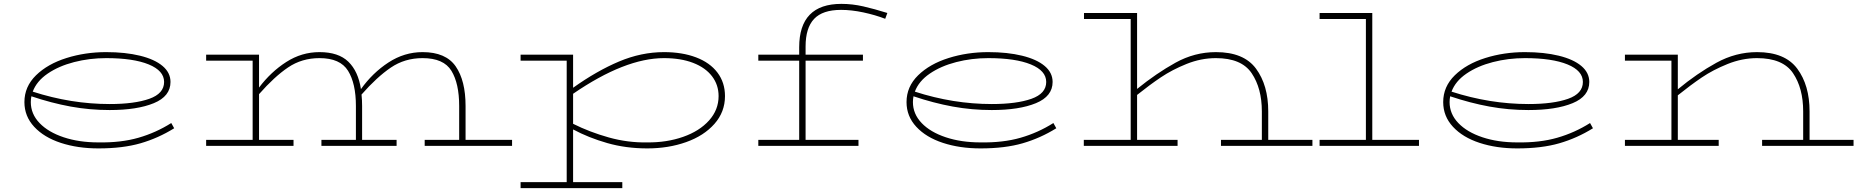

<svg xmlns="http://www.w3.org/2000/svg" viewBox="-20 -753 9604 991"><path d="M879 -91Q797 -40 705.5 -13.5Q614 13 488 13Q381 13 294 -15.5Q207 -44 156.5 -98.5Q106 -153 106 -226Q106 -306 166 -364.5Q226 -423 323 -453.5Q420 -484 528 -484Q627 -484 702.5 -465.5Q778 -447 819 -412.5Q860 -378 860 -330Q860 -256 774 -220.5Q688 -185 546 -185Q443 -185 344.5 -203Q246 -221 142 -256Q139 -241 139 -226Q139 -165 184 -118Q229 -71 308.5 -44.5Q388 -18 488 -18Q604 -16 694.5 -42Q785 -68 864 -118ZM149 -280Q347 -216 546 -216Q674 -216 750.5 -243Q827 -270 827 -330Q827 -388 747.5 -420.5Q668 -453 528 -453Q442 -453 362.5 -432.5Q283 -412 226 -373Q169 -334 149 -280Z M2623 -31V0H2172V-31H2350V-206Q2350 -322 2310 -387.5Q2270 -453 2161 -453Q2069 -453 1997 -404Q1925 -355 1846 -265Q1849 -237 1849 -206V-31H2027V0H1639V-31H1817V-206Q1817 -322 1776.5 -387.5Q1736 -453 1629 -453Q1538 -453 1467 -405Q1396 -357 1317 -267V-31H1495V0H1044V-31H1284V-440H1044V-471H1317V-301Q1378 -382 1457.5 -433Q1537 -484 1629 -484Q1727 -484 1778 -434.5Q1829 -385 1843 -293Q1903 -377 1985 -430.5Q2067 -484 2161 -484Q2281 -484 2332 -410.5Q2383 -337 2383 -206V-31Z M3722 -257Q3722 -175 3667.5 -113.5Q3613 -52 3521.5 -19.5Q3430 13 3321 13Q3211 13 3114.5 -14.5Q3018 -42 2938 -85V187H3192V218H2667V187H2905V-440H2667V-471H2938V-300Q3060 -387 3175 -435.5Q3290 -484 3407 -484Q3501 -484 3572.5 -457Q3644 -430 3683 -378.5Q3722 -327 3722 -257ZM3689 -257Q3689 -315 3655 -359.5Q3621 -404 3557.5 -428.5Q3494 -453 3407 -453Q3206 -453 2938 -269V-114Q3024 -71 3122.5 -43.5Q3221 -16 3321 -18Q3421 -17 3505.5 -46.5Q3590 -76 3639.5 -131Q3689 -186 3689 -257Z M4138 -513V-471H4434V-440H4138V-31H4411V0H3894V-31H4105V-440H3894V-471H4105V-509Q4105 -733 4323 -733Q4379 -733 4436 -720Q4493 -707 4560 -686L4549 -656Q4497 -676 4436 -689Q4375 -702 4321 -702Q4226 -702 4182 -655.5Q4138 -609 4138 -513Z M5432 -91Q5350 -40 5258.5 -13.5Q5167 13 5041 13Q4934 13 4847 -15.5Q4760 -44 4709.5 -98.5Q4659 -153 4659 -226Q4659 -306 4719 -364.5Q4779 -423 4876 -453.5Q4973 -484 5081 -484Q5180 -484 5255.5 -465.5Q5331 -447 5372 -412.5Q5413 -378 5413 -330Q5413 -256 5327 -220.5Q5241 -185 5099 -185Q4996 -185 4897.5 -203Q4799 -221 4695 -256Q4692 -241 4692 -226Q4692 -165 4737 -118Q4782 -71 4861.5 -44.5Q4941 -18 5041 -18Q5157 -16 5247.5 -42Q5338 -68 5417 -118ZM4702 -280Q4900 -216 5099 -216Q5227 -216 5303.5 -243Q5380 -270 5380 -330Q5380 -388 5300.5 -420.5Q5221 -453 5081 -453Q4995 -453 4915.5 -432.5Q4836 -412 4779 -373Q4722 -334 4702 -280Z M6754 -31V0H6282V-31H6493V-178Q6493 -297 6440.5 -375Q6388 -453 6256 -453Q6179 -453 6104.5 -423Q6030 -393 5972 -354Q5914 -315 5849 -263V-31H6058V0H5574V-31H5816V-655H5575V-686H5849V-294Q5949 -375 6047.5 -429.5Q6146 -484 6256 -484Q6400 -484 6463 -398.5Q6526 -313 6526 -178V-31Z M7304 -31V0H6791V-31H7030V-655H6791V-686H7063V-31Z M8202 -91Q8120 -40 8028.5 -13.5Q7937 13 7811 13Q7704 13 7617 -15.5Q7530 -44 7479.5 -98.5Q7429 -153 7429 -226Q7429 -306 7489 -364.5Q7549 -423 7646 -453.5Q7743 -484 7851 -484Q7950 -484 8025.5 -465.5Q8101 -447 8142 -412.5Q8183 -378 8183 -330Q8183 -256 8097 -220.5Q8011 -185 7869 -185Q7766 -185 7667.5 -203Q7569 -221 7465 -256Q7462 -241 7462 -226Q7462 -165 7507 -118Q7552 -71 7631.5 -44.5Q7711 -18 7811 -18Q7927 -16 8017.5 -42Q8108 -68 8187 -118ZM7472 -280Q7670 -216 7869 -216Q7997 -216 8073.5 -243Q8150 -270 8150 -330Q8150 -388 8070.5 -420.5Q7991 -453 7851 -453Q7765 -453 7685.5 -432.5Q7606 -412 7549 -373Q7492 -334 7472 -280Z M9547 -31V0H9075V-31H9287V-178Q9287 -298 9234.5 -375.5Q9182 -453 9049 -453Q8972 -453 8896.5 -422.5Q8821 -392 8763.5 -353Q8706 -314 8640 -261V-31H8851V0H8367V-31H8607V-440H8367V-471H8640V-292Q8739 -374 8839 -429Q8939 -484 9049 -484Q9193 -484 9256.5 -398.5Q9320 -313 9320 -178V-31Z"/></svg>

Font: BioRhyme Expanded ExtraLight
Style: Regular
Weight: 275
Width: 7
Designer: Aoife Mooney
Foundry: Aoife Mooney Type
Version: Version 1.001